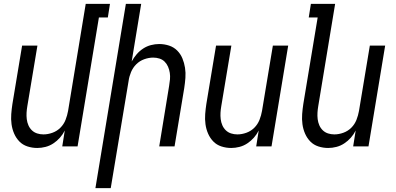

<svg xmlns="http://www.w3.org/2000/svg" viewBox="-20 -755 2040 990"><path d="M172 8Q146 8 121.5 0Q97 -8 80 -25.5Q63 -43 53 -66Q43 -89 39.5 -114.5Q36 -140 38 -166.5Q40 -193 44 -219L94 -520H173L121 -208Q118 -191 117 -174Q116 -157 118 -140.5Q120 -124 126.5 -109Q133 -94 144.5 -83Q156 -72 171.5 -67Q187 -62 204 -62Q227 -62 250.5 -70.5Q274 -79 291.5 -96.5Q309 -114 318 -137Q327 -160 331 -183L422 -735H547L536 -665H490L380 0H301L314 -82Q304 -62 289 -45Q274 -28 255 -15.5Q236 -3 214.5 2.5Q193 8 172 8Z M472 215 629 -735H708L659 -438Q670 -458 684.5 -475Q699 -492 718 -504.5Q737 -517 758.5 -522.5Q780 -528 801 -528Q827 -528 851.5 -520Q876 -512 893.5 -494.5Q911 -477 920.5 -454Q930 -431 934 -405.5Q938 -380 936 -353.5Q934 -327 930 -301L880 0H801L852 -312Q855 -329 856.5 -346Q858 -363 855.5 -379.5Q853 -396 846.5 -411Q840 -426 829 -437Q818 -448 802.5 -453Q787 -458 770 -458Q747 -458 723.5 -449.5Q700 -441 682.5 -423.5Q665 -406 655.5 -383Q646 -360 643 -337L551 215Z M1172 8Q1146 8 1121.5 0Q1097 -8 1080 -25.5Q1063 -43 1053 -66Q1043 -89 1039.5 -114.5Q1036 -140 1038 -166.5Q1040 -193 1044 -219L1094 -520H1173L1121 -208Q1118 -191 1117 -174Q1116 -157 1118 -140.5Q1120 -124 1126.5 -109Q1133 -94 1144.5 -83Q1156 -72 1171.5 -67Q1187 -62 1204 -62Q1227 -62 1250.5 -70.5Q1274 -79 1291.5 -96.5Q1309 -114 1318 -137Q1327 -160 1331 -183L1387 -520H1466L1380 0H1301L1314 -82Q1304 -62 1289 -45Q1274 -28 1255 -15.5Q1236 -3 1214.5 2.5Q1193 8 1172 8Z M1672 8Q1646 8 1621.5 0Q1597 -8 1580 -25.5Q1563 -43 1553 -66Q1543 -89 1539.5 -114.5Q1536 -140 1538 -166.5Q1540 -193 1544 -219L1618 -665H1572L1583 -735H1708L1621 -208Q1618 -191 1617 -174Q1616 -157 1618 -140.5Q1620 -124 1626.5 -109Q1633 -94 1644.5 -83Q1656 -72 1671.5 -67Q1687 -62 1704 -62Q1727 -62 1750.5 -70.5Q1774 -79 1791.5 -96.5Q1809 -114 1818 -137Q1827 -160 1831 -183L1887 -520H1966L1880 0H1801L1814 -82Q1804 -62 1789 -45Q1774 -28 1755 -15.5Q1736 -3 1714.5 2.5Q1693 8 1672 8Z"/></svg>

Font: Iosevka Oblique
Style: Regular
Weight: 400
Italic angle: -9°
Monospace: yes
Designer: Belleve Invis
Foundry: Belleve Invis
Version: Version 32.5.0; ttfautohint (v1.8.4)